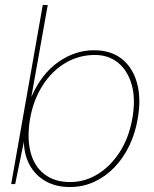

<svg xmlns="http://www.w3.org/2000/svg" viewBox="-20 -740 619 772"><path d="M261 12Q204 12 162.5 -12Q121 -36 99 -77Q77 -118 76 -170L41 0H25L152 -720H172L106 -350Q146 -442 213.5 -490Q281 -538 358 -538Q426 -538 470 -503Q514 -468 531 -406Q548 -344 534 -264Q524 -204 499.5 -153.5Q475 -103 439 -66Q403 -29 358 -8.5Q313 12 261 12ZM262 -8Q321 -8 372.5 -39.5Q424 -71 461 -128Q498 -185 512 -263Q526 -342 509.5 -399.5Q493 -457 454.5 -488Q416 -519 362 -519Q296 -519 241.5 -486Q187 -453 150.5 -395Q114 -337 101 -263Q88 -187 102.5 -129.5Q117 -72 158 -40Q199 -8 262 -8Z"/></svg>

Font: DM Sans 9pt Thin
Style: Italic
Weight: 250
Italic angle: -10°
Version: Version 4.004;gftools[0.9.30]